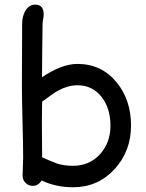

<svg xmlns="http://www.w3.org/2000/svg" viewBox="-20 -789 633 830"><path d="M295.9 20.5Q221.2 20.5 160.2 -8.8Q144.5 14.6 122.1 14.6Q103.5 14.6 90.6 1.7Q77.6 -11.2 77.6 -30.8Q77.6 -43.5 78.9 -68.4Q80.1 -93.3 80.1 -106Q80.1 -157.7 77.4 -261Q74.7 -364.3 74.7 -416Q74.7 -451.7 75.2 -551Q75.7 -650.4 75.7 -686.5Q75.7 -715.8 87.9 -739.3Q104 -769 132.3 -769Q168.9 -769 168.9 -726.6Q168.9 -719.7 166.5 -706.5Q164.1 -693.4 164.1 -686.5L162.6 -579.6L161.6 -455.1Q204.1 -483.9 242.4 -498.3Q280.8 -512.7 314.5 -512.7Q419.4 -512.7 484.9 -432.1Q546.4 -356.4 546.4 -246.1Q546.4 -134.8 474.6 -57.1Q402.8 20.5 295.9 20.5ZM314.5 -420.4Q274.4 -420.4 232.4 -397.9Q211.9 -386.7 162.1 -349.6L161.1 -265.1L161.6 -189L162.1 -108.9Q185.5 -98.1 228 -81.5Q258.3 -72.3 295.9 -72.3Q366.7 -72.3 412.1 -122.1Q457.5 -171.9 457.5 -246.1Q457.5 -318.8 420.9 -367.7Q381.3 -420.4 314.5 -420.4Z"/></svg>

Font: Bharatayuddha
Style: Regular
Weight: 400
Designer: R.S. Wihananto
Foundry: R.S. Wihananto
Version: Version 2.0.1